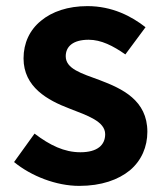

<svg xmlns="http://www.w3.org/2000/svg" viewBox="-20 -594 535 628"><path d="M114 -526C77 -496 57 -453 57 -403C57 -309 136 -266 207 -239C266 -216 324 -197 324 -155C324 -120 299 -96 243 -96C190 -96 143 -119 93 -157L26 -64C82 -18 164 14 239 14C312 14 367 -6 405 -37C443 -69 462 -114 462 -163C462 -266 380 -304 306 -332C246 -354 195 -369 195 -410C195 -442 219 -464 270 -464C311 -464 350 -444 390 -416L456 -505C410 -541 347 -574 266 -574C202 -574 150 -556 114 -526Z"/></svg>

Font: GenSekiGothic2 TW B
Style: Regular
Weight: 700
Version: Version 2.100;PS 2.1;hotconv 16.6.51;makeotf.lib2.5.65220 DE